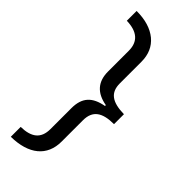

<svg xmlns="http://www.w3.org/2000/svg" viewBox="-281 -749 941 941"><g transform="rotate(45 189.5 -278.0)"><path d="M254.9 -274.9C181.2 -261.7 146 -225.1 146 -150.9V-5.9C146 60.5 107.4 88.4 35.2 89.8V158.2C158.7 156.7 228 98.6 228 -1V-148.9C228 -216.8 269.5 -243.2 349.1 -243.2V-312C264.6 -313.5 228 -341.8 228 -404.8V-554.2C228 -604 210.9 -643.1 176.8 -671.4C142.1 -699.7 95.2 -713.9 35.2 -713.9V-646C108.9 -644 146 -611.8 146 -548.8V-404.8C146 -335 182.1 -293.5 254.9 -280.8Z"/></g></svg>

Font: Samim
Style: Regular
Weight: 400
Foundry: DejaVu fonts team - Redesigned by Saber Rastikerdar
Version: Version 4.0.5